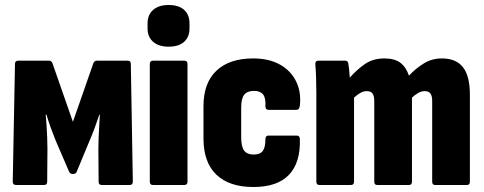

<svg xmlns="http://www.w3.org/2000/svg" viewBox="-20 -741 1937 769"><path d="M45 0Q31 0 31 -13L40 -485Q40 -498 53 -498H176Q186 -498 190 -488L272 -253L354 -488Q358 -498 368 -498H492Q504 -498 504 -485L512 -13Q512 0 499 0H388Q375 0 375 -13L374 -145Q374 -166 375 -190Q376 -214 377.5 -238Q379 -262 380 -282H378Q369 -255 359 -228Q349 -201 339 -178L288 -55Q285 -44 272 -44Q260 -44 256 -55L203 -178Q194 -200 184 -227.5Q174 -255 166 -282H163Q165 -262 166.5 -238.5Q168 -215 169 -191Q170 -167 170 -145L169 -13Q169 0 156 0Z M593 0Q580 0 580 -13V-485Q580 -498 593 -498H718Q731 -498 731 -485V-13Q731 0 718 0ZM655 -554Q616 -554 593.5 -573.5Q571 -593 571 -627V-647Q571 -682 593.5 -701.5Q616 -721 655 -721Q696 -721 717.5 -701.5Q739 -682 739 -647V-627Q739 -593 717.5 -573.5Q696 -554 655 -554Z M995 8Q898 8 846.5 -41.5Q795 -91 795 -186V-316Q795 -409 847 -458Q899 -507 994 -507Q1057 -507 1101 -482.5Q1145 -458 1166 -415Q1187 -372 1181 -318Q1179 -301 1167 -301H1056Q1043 -301 1043 -315Q1045 -349 1033.5 -363Q1022 -377 997 -377Q971 -377 958.5 -362Q946 -347 946 -310V-192Q946 -153 958 -137.5Q970 -122 996 -122Q1022 -122 1032.5 -136.5Q1043 -151 1043 -183Q1043 -198 1055 -198H1168Q1181 -198 1181 -184Q1184 -90 1137.5 -41Q1091 8 995 8Z M1260 0Q1247 0 1247 -13V-368Q1247 -401 1246 -430.5Q1245 -460 1243 -483Q1242 -498 1255 -498H1363Q1373 -498 1375 -487Q1377 -476 1378.5 -460.5Q1380 -445 1381 -430Q1409 -462 1441.5 -484.5Q1474 -507 1520 -507Q1560 -507 1583 -490Q1606 -473 1618 -438Q1645 -467 1677.5 -487Q1710 -507 1750 -507Q1807 -507 1834.5 -471.5Q1862 -436 1862 -362V-13Q1862 0 1850 0H1723Q1711 0 1711 -13V-336Q1711 -357 1704 -366.5Q1697 -376 1681 -376Q1668 -376 1655.5 -369Q1643 -362 1630 -350V-13Q1630 0 1618 0H1491Q1479 0 1479 -13V-336Q1479 -357 1472 -366.5Q1465 -376 1449 -376Q1436 -376 1423.5 -369Q1411 -362 1398 -350V-13Q1398 0 1385 0Z"/></svg>

Font: Sofia Sans Condensed Black
Style: Regular
Weight: 900
Designer: Botio Nikoltchev, Ani Petrova
Foundry: lettersoup
Version: Version 4.101